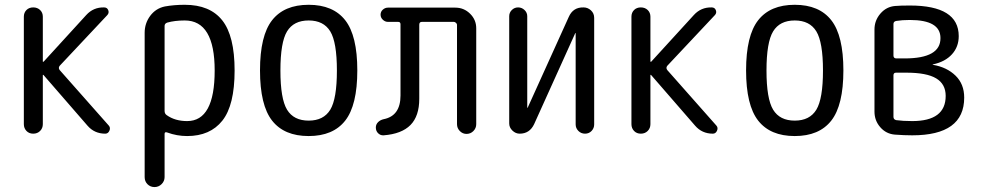

<svg xmlns="http://www.w3.org/2000/svg" viewBox="-20 -550 4040 790"><path d="M78.1 -39.1V-481.4Q78.1 -498 88.9 -508.8Q99.6 -519.5 116.7 -519.5Q133.8 -519.5 145 -508.8Q156.2 -498 156.2 -481.4V-295.9H157.2H159.2L335 -488.3Q364.3 -520.5 408.2 -519.5Q420.9 -519.5 425.3 -508.3Q429.7 -497.1 421.9 -488.3L225.6 -279.3Q218.8 -270.5 225.6 -261.7L427.7 -33.2Q435.5 -24.4 430.2 -12.2Q424.8 0 413.1 0Q368.2 0 339.8 -33.2L159.2 -241.2Q158.2 -242.2 157.2 -242.2Q156.2 -242.2 156.2 -241.2V-39.1Q156.2 -22.5 145 -11.2Q133.8 0 116.7 0Q99.6 0 88.9 -11.2Q78.1 -22.5 78.1 -39.1Z M657.2 -443.4V-93.8Q657.2 -82 666 -76.2Q700.2 -51.8 750 -51.8Q863.3 -51.8 863.3 -259.8Q863.3 -465.8 740.2 -465.8Q699.2 -465.8 668 -457Q657.2 -453.1 657.2 -443.4ZM575.2 178.7V-415Q575.2 -454.1 598.1 -484.9Q621.1 -515.6 658.2 -523.4Q696.3 -530.3 740.2 -530.3Q843.8 -530.3 894.5 -466.3Q945.3 -402.3 945.3 -259.8Q945.3 -117.2 895 -53.7Q844.7 9.8 750 9.8Q708 9.8 668 -4.9Q657.2 -8.8 657.2 1V178.7Q657.2 195.3 645 207.5Q632.8 219.7 615.7 219.7Q598.6 219.7 586.9 208Q575.2 196.3 575.2 178.7Z M1338.9 -420.9Q1311.5 -465.8 1250 -465.8Q1188.5 -465.8 1161.1 -420.9Q1133.8 -376 1133.8 -259.8Q1133.8 -143.6 1161.1 -98.6Q1188.5 -53.7 1250 -53.7Q1311.5 -53.7 1338.9 -98.6Q1366.2 -143.6 1366.2 -259.8Q1366.2 -376 1338.9 -420.9ZM1400.4 -53.7Q1350.6 9.8 1250 9.8Q1149.4 9.8 1099.6 -53.7Q1049.8 -117.2 1049.8 -260.3Q1049.8 -403.3 1099.6 -466.8Q1149.4 -530.3 1250 -530.3Q1350.6 -530.3 1400.4 -466.8Q1450.2 -403.3 1450.2 -260.3Q1450.2 -117.2 1400.4 -53.7Z M1558.6 6.8Q1545.9 7.8 1536.1 -1.5Q1526.4 -10.7 1526.4 -25.4Q1526.4 -38.1 1535.6 -47.4Q1544.9 -56.6 1558.6 -59.6Q1627.9 -73.2 1627.9 -157.2V-450.2Q1627.9 -460 1618.2 -460H1576.2Q1564.5 -460 1555.2 -468.8Q1545.9 -477.5 1545.9 -489.7Q1545.9 -502 1555.2 -510.3Q1564.5 -518.6 1576.2 -518.6H1853.5Q1888.7 -518.6 1914.1 -493.7Q1939.5 -468.8 1939.5 -433.6V-39.1Q1939.5 -22.5 1927.7 -10.7Q1916 1 1899.4 1Q1883.8 1 1872.1 -10.7Q1860.4 -22.5 1860.4 -39.1V-448.2Q1860.4 -452.1 1856 -456.1Q1851.6 -460 1847.7 -460H1715.8Q1705.1 -460 1705.1 -448.2V-143.6Q1705.1 -72.3 1668.9 -35.6Q1632.8 1 1558.6 6.8Z M2118.2 0Q2101.6 0 2088.4 -12.7Q2075.2 -25.4 2075.2 -42V-483.4Q2075.2 -498 2085.9 -508.8Q2096.7 -519.5 2111.8 -519.5Q2127 -519.5 2138.2 -508.8Q2149.4 -498 2149.4 -483.4V-107.4Q2149.4 -106.4 2150.4 -106.4Q2151.4 -106.4 2151.4 -107.4L2320.3 -480.5Q2337.9 -520.5 2380.9 -519.5Q2398.4 -519.5 2411.6 -507.3Q2424.8 -495.1 2424.8 -476.6V-38.1Q2424.8 -22.5 2414.1 -11.2Q2403.3 0 2387.2 0Q2371.1 0 2359.9 -11.2Q2348.6 -22.5 2348.6 -38.1V-413.1Q2348.6 -414.1 2347.7 -414.1Q2346.7 -414.1 2346.7 -413.1L2177.7 -39.1Q2159.2 0 2118.2 0Z M2578.1 -39.1V-481.4Q2578.1 -498 2588.9 -508.8Q2599.6 -519.5 2616.7 -519.5Q2633.8 -519.5 2645 -508.8Q2656.2 -498 2656.2 -481.4V-295.9H2657.2H2659.2L2835 -488.3Q2864.3 -520.5 2908.2 -519.5Q2920.9 -519.5 2925.3 -508.3Q2929.7 -497.1 2921.9 -488.3L2725.6 -279.3Q2718.8 -270.5 2725.6 -261.7L2927.7 -33.2Q2935.5 -24.4 2930.2 -12.2Q2924.8 0 2913.1 0Q2868.2 0 2839.8 -33.2L2659.2 -241.2Q2658.2 -242.2 2657.2 -242.2Q2656.2 -242.2 2656.2 -241.2V-39.1Q2656.2 -22.5 2645 -11.2Q2633.8 0 2616.7 0Q2599.6 0 2588.9 -11.2Q2578.1 -22.5 2578.1 -39.1Z M3338.9 -420.9Q3311.5 -465.8 3250 -465.8Q3188.5 -465.8 3161.1 -420.9Q3133.8 -376 3133.8 -259.8Q3133.8 -143.6 3161.1 -98.6Q3188.5 -53.7 3250 -53.7Q3311.5 -53.7 3338.9 -98.6Q3366.2 -143.6 3366.2 -259.8Q3366.2 -376 3338.9 -420.9ZM3400.4 -53.7Q3350.6 9.8 3250 9.8Q3149.4 9.8 3099.6 -53.7Q3049.8 -117.2 3049.8 -260.3Q3049.8 -403.3 3099.6 -466.8Q3149.4 -530.3 3250 -530.3Q3350.6 -530.3 3400.4 -466.8Q3450.2 -403.3 3450.2 -260.3Q3450.2 -117.2 3400.4 -53.7Z M3656.2 -240.2V-69.3Q3656.2 -58.6 3667 -55.7Q3695.3 -51.8 3733.4 -51.8Q3871.1 -51.8 3871.1 -155.3Q3871.1 -204.1 3832 -227.5Q3793 -251 3709 -251H3667Q3656.2 -251 3656.2 -240.2ZM3656.2 -451.2V-321.3Q3656.2 -310.5 3667 -309.6H3702.1Q3850.6 -309.6 3849.6 -393.6Q3849.6 -467.8 3723.6 -467.8Q3691.4 -467.8 3668 -463.9Q3656.2 -461.9 3656.2 -451.2ZM3662.1 3.9Q3626 1 3602.1 -26.4Q3578.1 -53.7 3578.1 -90.8V-428.7Q3578.1 -465.8 3602.5 -494.1Q3627 -522.5 3663.1 -525.4Q3684.6 -527.3 3723.6 -527.3Q3924.8 -527.3 3924.8 -401.4Q3924.8 -357.4 3897 -326.7Q3869.1 -295.9 3819.3 -285.2Q3817.4 -285.2 3817.4 -284.2Q3817.4 -283.2 3819.3 -283.2Q3876 -273.4 3911.6 -238.8Q3947.3 -204.1 3947.3 -148.4Q3947.3 6.8 3733.4 6.8Q3700.2 6.8 3662.1 3.9Z"/></svg>

Font: Rounded-X Mgen+ 1mn regular
Style: Regular
Weight: 400
Designer: [Source Han Sans]
Ryoko NISHIZUKA  (kana & ideographs); Paul D. Hunt (Latin, Greek & Cyrillic); Wenlong ZHANG  (bopomofo
Version: Version 1.059.20150602